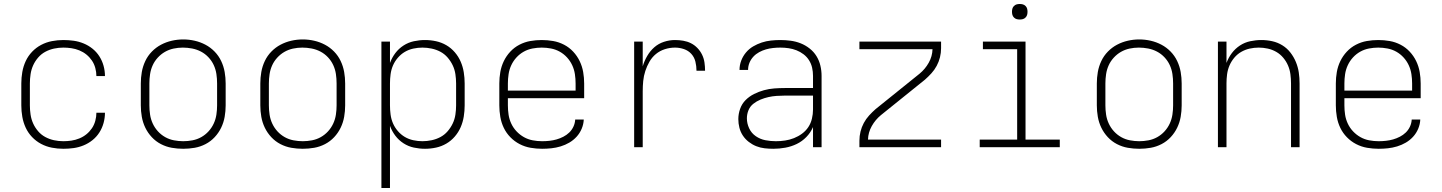

<svg xmlns="http://www.w3.org/2000/svg" viewBox="-20 -739 7240 964"><path d="M298 8Q269 8 240.5 2.5Q212 -3 186.5 -16.5Q161 -30 141 -51Q121 -72 109 -98Q97 -124 92 -152.5Q87 -181 87 -210V-320Q87 -349 92 -377.5Q97 -406 109 -432Q121 -458 141 -479Q161 -500 186.5 -513.5Q212 -527 240.5 -532.5Q269 -538 298 -538Q324 -538 349.5 -534.5Q375 -531 399.5 -521Q424 -511 444.5 -494.5Q465 -478 479 -456Q493 -434 500 -408.5Q507 -383 507 -357H464Q464 -377 458.5 -397.5Q453 -418 441.5 -435Q430 -452 414 -465Q398 -478 378.5 -486Q359 -494 338.5 -497Q318 -500 298 -500Q274 -500 251 -495Q228 -490 207.5 -479Q187 -468 171.5 -450Q156 -432 146.5 -411Q137 -390 133.5 -366.5Q130 -343 130 -320V-210Q130 -187 133.5 -163.5Q137 -140 146.5 -119Q156 -98 171.5 -80Q187 -62 207.5 -51Q228 -40 251 -35Q274 -30 298 -30Q318 -30 338.5 -33Q359 -36 378.5 -44Q398 -52 414 -65Q430 -78 441.5 -95Q453 -112 458.5 -132.5Q464 -153 464 -173H507Q507 -147 500 -121.5Q493 -96 479 -74Q465 -52 444.5 -35.5Q424 -19 399.5 -9Q375 1 349.5 4.5Q324 8 298 8Z M900 8Q871 8 842.5 3Q814 -2 788 -15.5Q762 -29 742 -50.5Q722 -72 709.5 -98Q697 -124 692 -152.5Q687 -181 687 -210V-320Q687 -349 692 -377.5Q697 -406 709.5 -432.5Q722 -459 742.5 -480Q763 -501 788.5 -514.5Q814 -528 842.5 -534.5Q871 -541 900 -541Q929 -541 957.5 -534.5Q986 -528 1011.5 -514.5Q1037 -501 1057.5 -480Q1078 -459 1090.5 -432.5Q1103 -406 1108 -377.5Q1113 -349 1113 -320V-210Q1113 -181 1108 -152.5Q1103 -124 1090.5 -98Q1078 -72 1058 -50.5Q1038 -29 1012 -15.5Q986 -2 957.5 3Q929 8 900 8ZM900 -30Q923 -30 946.5 -34.5Q970 -39 990.5 -50.5Q1011 -62 1027 -79.5Q1043 -97 1053 -118.5Q1063 -140 1066.5 -163.5Q1070 -187 1070 -210V-320Q1070 -344 1066.5 -367.5Q1063 -391 1053 -412.5Q1043 -434 1026.5 -451.5Q1010 -469 989 -480Q968 -491 944.5 -495.5Q921 -500 898 -500Q874 -500 851 -495Q828 -490 808 -478.5Q788 -467 772 -449.5Q756 -432 746.5 -411Q737 -390 733.5 -366.5Q730 -343 730 -320V-210Q730 -187 733.5 -163.5Q737 -140 747 -118.5Q757 -97 773 -79.5Q789 -62 809.5 -50.5Q830 -39 853.5 -34.5Q877 -30 900 -30Z M1500 8Q1471 8 1442.5 3Q1414 -2 1388 -15.5Q1362 -29 1342 -50.5Q1322 -72 1309.5 -98Q1297 -124 1292 -152.5Q1287 -181 1287 -210V-320Q1287 -349 1292 -377.5Q1297 -406 1309.5 -432.5Q1322 -459 1342.5 -480Q1363 -501 1388.5 -514.5Q1414 -528 1442.5 -534.5Q1471 -541 1500 -541Q1529 -541 1557.5 -534.5Q1586 -528 1611.5 -514.5Q1637 -501 1657.5 -480Q1678 -459 1690.5 -432.5Q1703 -406 1708 -377.5Q1713 -349 1713 -320V-210Q1713 -181 1708 -152.5Q1703 -124 1690.5 -98Q1678 -72 1658 -50.5Q1638 -29 1612 -15.5Q1586 -2 1557.5 3Q1529 8 1500 8ZM1500 -30Q1523 -30 1546.5 -34.5Q1570 -39 1590.5 -50.5Q1611 -62 1627 -79.5Q1643 -97 1653 -118.5Q1663 -140 1666.5 -163.5Q1670 -187 1670 -210V-320Q1670 -344 1666.5 -367.5Q1663 -391 1653 -412.5Q1643 -434 1626.5 -451.5Q1610 -469 1589 -480Q1568 -491 1544.5 -495.5Q1521 -500 1498 -500Q1474 -500 1451 -495Q1428 -490 1408 -478.5Q1388 -467 1372 -449.5Q1356 -432 1346.5 -411Q1337 -390 1333.5 -366.5Q1330 -343 1330 -320V-210Q1330 -187 1333.5 -163.5Q1337 -140 1347 -118.5Q1357 -97 1373 -79.5Q1389 -62 1409.5 -50.5Q1430 -39 1453.5 -34.5Q1477 -30 1500 -30Z M1895 205V-530H1938V-423Q1948 -450 1965 -472.5Q1982 -495 2006 -510.5Q2030 -526 2058 -532Q2086 -538 2114 -538Q2142 -538 2169.5 -532Q2197 -526 2221 -512Q2245 -498 2263.5 -476.5Q2282 -455 2293 -429.5Q2304 -404 2308.5 -376Q2313 -348 2313 -320V-210Q2313 -182 2308.5 -154Q2304 -126 2293 -100.5Q2282 -75 2263.5 -53.5Q2245 -32 2221 -18Q2197 -4 2169.5 2Q2142 8 2114 8Q2086 8 2058 2Q2030 -4 2006 -19.5Q1982 -35 1965 -57.5Q1948 -80 1938 -107V205ZM2101 -30Q2124 -30 2147.5 -35Q2171 -40 2191.5 -51Q2212 -62 2227.5 -80Q2243 -98 2253 -119Q2263 -140 2266.5 -163.5Q2270 -187 2270 -210V-320Q2270 -343 2266.5 -366.5Q2263 -390 2253 -411Q2243 -432 2227.5 -450Q2212 -468 2191.5 -479Q2171 -490 2147.5 -495Q2124 -500 2101 -500Q2078 -500 2055 -495Q2032 -490 2012.5 -478.5Q1993 -467 1977.5 -449Q1962 -431 1953 -410Q1944 -389 1941 -366Q1938 -343 1938 -320V-210Q1938 -187 1941 -164Q1944 -141 1953 -120Q1962 -99 1977.5 -81Q1993 -63 2012.5 -51.5Q2032 -40 2055 -35Q2078 -30 2101 -30Z M2702 8Q2673 8 2644 3Q2615 -2 2589 -15.5Q2563 -29 2542.5 -50Q2522 -71 2509.5 -97Q2497 -123 2492 -152Q2487 -181 2487 -210V-320Q2487 -349 2492 -377.5Q2497 -406 2509.5 -432Q2522 -458 2542 -479.5Q2562 -501 2588 -514.5Q2614 -528 2642.5 -533Q2671 -538 2700 -538Q2729 -538 2757.5 -533Q2786 -528 2812 -514.5Q2838 -501 2858 -479.5Q2878 -458 2890.5 -432Q2903 -406 2908 -377.5Q2913 -349 2913 -320V-246H2530V-210Q2530 -186 2533.5 -163Q2537 -140 2547 -118.5Q2557 -97 2573.5 -79.5Q2590 -62 2610.5 -50.5Q2631 -39 2654.5 -34.5Q2678 -30 2702 -30Q2720 -30 2738.5 -32Q2757 -34 2774.5 -39Q2792 -44 2808.5 -52.5Q2825 -61 2838 -73.5Q2851 -86 2859 -103Q2867 -120 2868 -139H2911Q2910 -115 2900.5 -92.5Q2891 -70 2875 -52.5Q2859 -35 2838.5 -23Q2818 -11 2795 -4Q2772 3 2748.5 5.5Q2725 8 2702 8ZM2530 -284H2870V-320Q2870 -343 2866.5 -366.5Q2863 -390 2853 -411.5Q2843 -433 2827 -450.5Q2811 -468 2790.5 -479.5Q2770 -491 2746.5 -495.5Q2723 -500 2700 -500Q2677 -500 2653.5 -495.5Q2630 -491 2609.5 -479.5Q2589 -468 2573 -450.5Q2557 -433 2547 -411.5Q2537 -390 2533.5 -366.5Q2530 -343 2530 -320Z M3164 0V-530H3207V-406Q3215 -433 3229.5 -458Q3244 -483 3265 -501.5Q3286 -520 3313.5 -529Q3341 -538 3369 -538Q3390 -538 3410.5 -534.5Q3431 -531 3449 -522Q3467 -513 3481.5 -498Q3496 -483 3505 -464.5Q3514 -446 3517 -425.5Q3520 -405 3520 -384H3477Q3477 -407 3471.5 -429.5Q3466 -452 3451 -468.5Q3436 -485 3414 -492.5Q3392 -500 3369 -500Q3343 -500 3318 -492Q3293 -484 3273.5 -468Q3254 -452 3241 -429.5Q3228 -407 3220 -382.5Q3212 -358 3209.5 -332.5Q3207 -307 3207 -281V0Z M3863 8Q3841 8 3819 5.5Q3797 3 3777 -5Q3757 -13 3739.5 -26.5Q3722 -40 3710 -58Q3698 -76 3692.5 -97.5Q3687 -119 3687 -141Q3687 -167 3696 -192.5Q3705 -218 3723.5 -236.5Q3742 -255 3766 -267Q3790 -279 3815.5 -286Q3841 -293 3867.5 -295Q3894 -297 3920 -297H4062V-358Q4062 -379 4057.5 -399Q4053 -419 4042 -436.5Q4031 -454 4014.5 -466.5Q3998 -479 3979 -486.5Q3960 -494 3939.5 -497Q3919 -500 3898 -500Q3880 -500 3861.5 -498Q3843 -496 3825.5 -491Q3808 -486 3791.5 -477Q3775 -468 3762.5 -454.5Q3750 -441 3743 -424Q3736 -407 3736 -388H3693Q3693 -412 3701.5 -434.5Q3710 -457 3725.5 -475.5Q3741 -494 3761.5 -506Q3782 -518 3804.5 -525.5Q3827 -533 3851 -535.5Q3875 -538 3898 -538Q3924 -538 3950 -534.5Q3976 -531 4000 -521.5Q4024 -512 4045 -495.5Q4066 -479 4079.5 -457Q4093 -435 4099 -409.5Q4105 -384 4105 -358V0H4062V-101Q4050 -73 4028.5 -51Q4007 -29 3980 -16Q3953 -3 3923 2.5Q3893 8 3863 8ZM3875 -30Q3899 -30 3922 -33.5Q3945 -37 3966.5 -45.5Q3988 -54 4007 -68Q4026 -82 4038.5 -101Q4051 -120 4056.5 -143Q4062 -166 4062 -189V-259H3920Q3900 -259 3879 -257.5Q3858 -256 3838 -251.5Q3818 -247 3798.5 -239Q3779 -231 3762.5 -218Q3746 -205 3738 -185.5Q3730 -166 3730 -145Q3730 -119 3741.5 -94.5Q3753 -70 3775 -55Q3797 -40 3823 -35Q3849 -30 3875 -30Z M4295 0V-33Q4295 -56 4300.5 -78.5Q4306 -101 4317 -121.5Q4328 -142 4343.5 -159Q4359 -176 4376 -191L4597 -369Q4625 -392 4643 -424Q4661 -456 4662 -492H4295V-530H4705V-497Q4705 -474 4699.5 -451.5Q4694 -429 4683 -408.5Q4672 -388 4656.5 -371Q4641 -354 4624 -339L4403 -161Q4375 -138 4357 -106Q4339 -74 4338 -38H4705V0Z M4899 0V-38H5087V-492H4915V-530H5129V-38H5301V0ZM5100 -641Q5092 -641 5084.5 -643Q5077 -645 5071 -651Q5065 -657 5063 -664.5Q5061 -672 5061 -680Q5061 -688 5063 -695.5Q5065 -703 5071 -709Q5077 -715 5084.5 -717Q5092 -719 5100 -719Q5108 -719 5115.5 -717Q5123 -715 5129 -709Q5135 -703 5137 -695.5Q5139 -688 5139 -680Q5139 -672 5137 -664.5Q5135 -657 5129 -651Q5123 -645 5115.5 -643Q5108 -641 5100 -641Z M5700 8Q5671 8 5642.5 3Q5614 -2 5588 -15.5Q5562 -29 5542 -50.5Q5522 -72 5509.5 -98Q5497 -124 5492 -152.5Q5487 -181 5487 -210V-320Q5487 -349 5492 -377.5Q5497 -406 5509.5 -432.5Q5522 -459 5542.5 -480Q5563 -501 5588.5 -514.5Q5614 -528 5642.5 -534.5Q5671 -541 5700 -541Q5729 -541 5757.5 -534.5Q5786 -528 5811.5 -514.5Q5837 -501 5857.5 -480Q5878 -459 5890.5 -432.5Q5903 -406 5908 -377.5Q5913 -349 5913 -320V-210Q5913 -181 5908 -152.5Q5903 -124 5890.5 -98Q5878 -72 5858 -50.5Q5838 -29 5812 -15.5Q5786 -2 5757.5 3Q5729 8 5700 8ZM5700 -30Q5723 -30 5746.5 -34.5Q5770 -39 5790.5 -50.5Q5811 -62 5827 -79.5Q5843 -97 5853 -118.5Q5863 -140 5866.5 -163.5Q5870 -187 5870 -210V-320Q5870 -344 5866.5 -367.5Q5863 -391 5853 -412.5Q5843 -434 5826.5 -451.5Q5810 -469 5789 -480Q5768 -491 5744.5 -495.5Q5721 -500 5698 -500Q5674 -500 5651 -495Q5628 -490 5608 -478.5Q5588 -467 5572 -449.5Q5556 -432 5546.5 -411Q5537 -390 5533.5 -366.5Q5530 -343 5530 -320V-210Q5530 -187 5533.5 -163.5Q5537 -140 5547 -118.5Q5557 -97 5573 -79.5Q5589 -62 5609.5 -50.5Q5630 -39 5653.5 -34.5Q5677 -30 5700 -30Z M6095 0V-530H6138V-423Q6148 -450 6165 -472.5Q6182 -495 6205.5 -510.5Q6229 -526 6257 -532Q6285 -538 6313 -538Q6341 -538 6368 -532Q6395 -526 6418.5 -511.5Q6442 -497 6459 -475Q6476 -453 6486.5 -427.5Q6497 -402 6501 -375Q6505 -348 6505 -320V0H6462V-320Q6462 -343 6459 -366Q6456 -389 6447 -410Q6438 -431 6423 -449Q6408 -467 6388 -478.5Q6368 -490 6345.5 -495Q6323 -500 6300 -500Q6277 -500 6254.5 -495Q6232 -490 6212 -478.5Q6192 -467 6177 -449Q6162 -431 6153 -410Q6144 -389 6141 -366Q6138 -343 6138 -320V0Z M6902 8Q6873 8 6844 3Q6815 -2 6789 -15.5Q6763 -29 6742.5 -50Q6722 -71 6709.5 -97Q6697 -123 6692 -152Q6687 -181 6687 -210V-320Q6687 -349 6692 -377.5Q6697 -406 6709.5 -432Q6722 -458 6742 -479.5Q6762 -501 6788 -514.5Q6814 -528 6842.5 -533Q6871 -538 6900 -538Q6929 -538 6957.5 -533Q6986 -528 7012 -514.5Q7038 -501 7058 -479.5Q7078 -458 7090.5 -432Q7103 -406 7108 -377.5Q7113 -349 7113 -320V-246H6730V-210Q6730 -186 6733.5 -163Q6737 -140 6747 -118.5Q6757 -97 6773.5 -79.5Q6790 -62 6810.5 -50.5Q6831 -39 6854.5 -34.5Q6878 -30 6902 -30Q6920 -30 6938.5 -32Q6957 -34 6974.5 -39Q6992 -44 7008.5 -52.5Q7025 -61 7038 -73.5Q7051 -86 7059 -103Q7067 -120 7068 -139H7111Q7110 -115 7100.5 -92.5Q7091 -70 7075 -52.5Q7059 -35 7038.5 -23Q7018 -11 6995 -4Q6972 3 6948.5 5.5Q6925 8 6902 8ZM6730 -284H7070V-320Q7070 -343 7066.5 -366.5Q7063 -390 7053 -411.5Q7043 -433 7027 -450.5Q7011 -468 6990.5 -479.5Q6970 -491 6946.5 -495.5Q6923 -500 6900 -500Q6877 -500 6853.5 -495.5Q6830 -491 6809.5 -479.5Q6789 -468 6773 -450.5Q6757 -433 6747 -411.5Q6737 -390 6733.5 -366.5Q6730 -343 6730 -320Z"/></svg>

Font: Iosevka Curly XLtEx
Style: Regular
Weight: 200
Width: 7
Monospace: yes
Designer: Belleve Invis
Foundry: Belleve Invis
Version: Version 11.1.0; ttfautohint (v1.8.3)